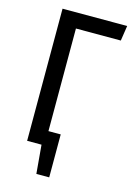

<svg xmlns="http://www.w3.org/2000/svg" viewBox="-126 -753 671 967"><g transform="rotate(15 209.5 -270.0)"><path d="M401 -610H167V-75H231V149H164L151 0H76V-689H413Z"/></g></svg>

Font: Fira Sans Extra Condensed
Style: Regular
Weight: 400
Width: 1
Designer: Carrois Corporate & Edenspiekermann AG
Foundry: Carrois Corporate GbR & Edenspiekermann AG
Version: Version 4.203